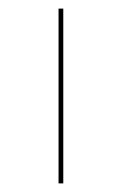

<svg xmlns="http://www.w3.org/2000/svg" viewBox="-20 -426 283 446"><path d="M116 0V-406H127V0Z"/></svg>

Font: EauTest Hairline
Style: Regular
Weight: 250
Designer: Christian Thalmann (Catharsis Fonts)
Version: Version 0.001;PS 000.001;hotconv 1.0.88;makeotf.lib2.5.64775